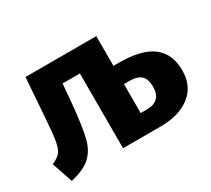

<svg xmlns="http://www.w3.org/2000/svg" viewBox="-110 -721 1015 923"><g transform="rotate(-30 397.5 -259.0)"><path d="M779 -182Q779 -94 717 -47Q655 0 554 0H345V-415H249L239 -302Q228 -185 213.5 -127.5Q199 -70 163 -37Q127 -4 53 13L14 -102Q47 -117 60.5 -133.5Q74 -150 81 -186.5Q88 -223 94 -310L110 -531H503V-366H531Q660 -366 719.5 -319.5Q779 -273 779 -182ZM618 -185Q618 -226 598 -245.5Q578 -265 529 -265H503V-104H537Q618 -104 618 -185Z"/></g></svg>

Font: FiraGOUPP
Style: Bold
Weight: 700
Designer: bBox Type
Foundry: bBox Type GmbH
Version: Version 1.001